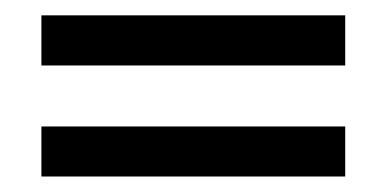

<svg xmlns="http://www.w3.org/2000/svg" viewBox="-20 -433 501 249"><path d="M33.7 -348.1V-413.1H427.7V-348.1ZM33.7 -204.1V-269H427.7V-204.1Z"/></svg>

Font: Elstob 6pt
Style: Bold
Weight: 700
Designer: Peter S. Baker
Version: Version 1.015